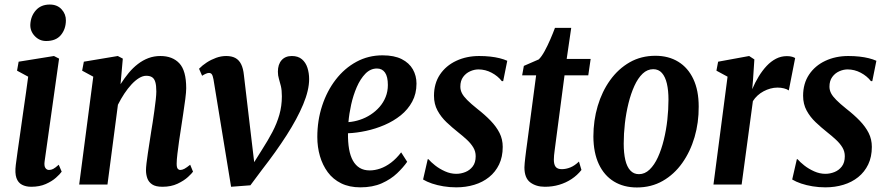

<svg xmlns="http://www.w3.org/2000/svg" viewBox="-20 -812 3901 845"><path d="M117.5 10Q94 10 76.8 1Q59.5 -8 52.2 -29Q45 -50 49.5 -86.5Q52 -108.5 57.5 -145.8Q63 -183 69.2 -227.5Q75.5 -272 82 -318Q88.5 -364 94.5 -404.8Q100.5 -445.5 104 -474.5L55 -501L62 -540.5L217.5 -565.5L240 -554L176.5 -103Q173.5 -82.5 179.5 -73.2Q185.5 -64 195.5 -64Q205 -64 214 -68.5Q223 -73 238.5 -87L251.5 -56.5Q244 -45.5 226.2 -29.8Q208.5 -14 181.2 -2Q154 10 117.5 10ZM183 -631.5Q153.5 -631.5 132.8 -653.5Q112 -675.5 113.5 -705Q115.5 -741.5 138 -766.8Q160.5 -792 199 -792Q232 -792 251.2 -770.8Q270.5 -749.5 270 -721.5Q269.5 -683.5 247.8 -657.5Q226 -631.5 183 -631.5Z M510.5 -441.5Q527.5 -468 546.2 -490.8Q565 -513.5 586.8 -530.2Q608.5 -547 633 -556.2Q657.5 -565.5 686 -565.5Q739 -565.5 769.2 -533.5Q799.5 -501.5 799.5 -423.5Q799.5 -407.5 795.5 -376Q791.5 -344.5 786 -309.2Q780.5 -274 776.5 -246.5Q772.5 -221.5 768.2 -191.8Q764 -162 760.8 -135.2Q757.5 -108.5 757.5 -91.5Q757.5 -75 762.2 -69.5Q767 -64 773.5 -64Q782 -64 791.8 -69.2Q801.5 -74.5 817 -87L829.5 -56.5Q825 -49.5 807.5 -33.2Q790 -17 761.5 -3.5Q733 10 695 10Q665 10 649.5 -0.5Q634 -11 628.2 -27.8Q622.5 -44.5 622.5 -63Q622.5 -74 624.8 -93.8Q627 -113.5 630.8 -138Q634.5 -162.5 638.5 -188.2Q642.5 -214 646 -237Q648.5 -250.5 652 -273.8Q655.5 -297 659.2 -323.5Q663 -350 665.5 -373.2Q668 -396.5 668 -409Q668 -436 663.5 -451Q659 -466 649.2 -472.2Q639.5 -478.5 623.5 -478.5Q608.5 -478.5 592 -468.5Q575.5 -458.5 559 -440.8Q542.5 -423 527.2 -400Q512 -377 499 -351L453 0H328.5L390.5 -474.5L341.5 -501L349 -540.5L498.5 -565.5L520.5 -554Z M919.5 -463Q916.5 -479 912.2 -485Q908 -491 899.5 -491Q893.5 -491 885.2 -487.2Q877 -483.5 869.5 -478.5L856 -509.5Q870.5 -524.5 889.8 -537Q909 -549.5 931 -557.5Q953 -565.5 975.5 -565.5Q999.5 -565.5 1015.8 -556.8Q1032 -548 1041.2 -529.5Q1050.5 -511 1053.5 -481L1080 -256L1103.5 -58L1064 -43L1133 -153Q1159 -193.5 1178.8 -231Q1198.5 -268.5 1209.5 -307Q1220.5 -345.5 1220.5 -388Q1220.5 -415 1216.2 -433Q1212 -451 1207.5 -465.2Q1203 -479.5 1203 -496.5Q1203 -528.5 1219.2 -547Q1235.5 -565.5 1264.5 -565.5Q1292 -565.5 1308.8 -551.2Q1325.5 -537 1333 -513.8Q1340.5 -490.5 1340.5 -464Q1340.5 -415 1314.2 -352.2Q1288 -289.5 1241.5 -217Q1195 -144.5 1133.5 -65.5L1082 3.5L997 10L958.5 -225Z M1772 -100Q1755.5 -76 1727.8 -49.5Q1700 -23 1660 -5.2Q1620 12.5 1566 12.5Q1517.5 12.5 1481.5 -5.2Q1445.5 -23 1422.5 -54.2Q1399.5 -85.5 1388 -125.2Q1376.5 -165 1376.5 -209Q1376.5 -282 1397.8 -346.8Q1419 -411.5 1457.5 -461.5Q1496 -511.5 1548.5 -540Q1601 -568.5 1663.5 -568.5Q1715 -568.5 1748 -551.8Q1781 -535 1797 -506.8Q1813 -478.5 1813 -444Q1813 -399.5 1794.2 -364.8Q1775.5 -330 1743.8 -304.5Q1712 -279 1672.5 -262Q1633 -245 1591.2 -236Q1549.5 -227 1511.5 -225.5Q1511 -187 1516.2 -156.5Q1521.5 -126 1533.2 -105Q1545 -84 1563.2 -73Q1581.5 -62 1607 -62Q1629.5 -62 1653.5 -70.2Q1677.5 -78.5 1701 -96.2Q1724.5 -114 1745.5 -141.5ZM1639 -510.5Q1610.5 -510.5 1588.2 -487.8Q1566 -465 1550.2 -428.8Q1534.5 -392.5 1525.5 -351.8Q1516.5 -311 1513.5 -274.5Q1539 -276.5 1564 -284.8Q1589 -293 1611.2 -307.5Q1633.5 -322 1650.5 -341.5Q1667.5 -361 1677.2 -385.2Q1687 -409.5 1687 -438Q1687 -474.5 1674.5 -492.5Q1662 -510.5 1639 -510.5Z M2194.5 -455H2188.5Q2171 -477.5 2143.5 -492Q2116 -506.5 2085.5 -506.5Q2067.5 -506.5 2049 -498.2Q2030.5 -490 2018.2 -473.2Q2006 -456.5 2006 -430.5Q2006 -415.5 2013 -401.8Q2020 -388 2036.2 -371.8Q2052.5 -355.5 2080.5 -333Q2114.5 -306.5 2139.5 -280.5Q2164.5 -254.5 2178.5 -226.8Q2192.5 -199 2192.5 -165.5Q2192.5 -121.5 2176.5 -88.2Q2160.5 -55 2132.5 -32.5Q2104.5 -10 2067.5 1.2Q2030.5 12.5 1988 12.5Q1959 12.5 1931.8 8Q1904.5 3.5 1881.5 -4.2Q1858.5 -12 1842 -22L1862.5 -111.5H1865.5Q1876 -99 1895 -84Q1914 -69 1938.5 -58Q1963 -47 1988 -47Q2008.5 -47 2028 -54.8Q2047.5 -62.5 2060.5 -79.5Q2073.5 -96.5 2073.5 -124.5Q2073.5 -145.5 2063 -163Q2052.5 -180.5 2034.8 -197Q2017 -213.5 1996 -230Q1969.5 -251 1945.2 -274Q1921 -297 1905.5 -325.5Q1890 -354 1890 -390.5Q1890 -444.5 1916.2 -483.8Q1942.5 -523 1987.8 -544.2Q2033 -565.5 2089 -565.5Q2115 -565.5 2137.5 -563Q2160 -560.5 2179 -555.8Q2198 -551 2212.5 -544.5Z M2426 -188Q2423.5 -168 2421.5 -153.5Q2419.5 -139 2418.5 -128.8Q2417.5 -118.5 2417.5 -109.5Q2417.5 -88 2425.5 -77.8Q2433.5 -67.5 2452.5 -67.5Q2471 -67.5 2490.2 -75.2Q2509.5 -83 2528 -101L2539 -64Q2520.5 -40.5 2495.5 -24Q2470.5 -7.5 2441 1.2Q2411.5 10 2378 10Q2339.5 10 2313.8 -9.2Q2288 -28.5 2288 -75.5Q2288.5 -84 2289.2 -94.8Q2290 -105.5 2291.8 -119Q2293.5 -132.5 2295.5 -149Q2297.5 -165.5 2300.5 -186L2339.5 -480.5H2278L2285.5 -522L2351 -550.5Q2363.5 -562.5 2376.8 -586.8Q2390 -611 2402 -638.8Q2414 -666.5 2422.5 -689.5H2494L2474 -552.5H2579.5L2569 -480.5H2464.5Z M2864.5 -566.5Q2922.5 -566.5 2965.2 -540.2Q3008 -514 3031.5 -464Q3055 -414 3055 -343Q3055.5 -272.5 3036.8 -208.5Q3018 -144.5 2982.5 -94.5Q2947 -44.5 2896.8 -15.8Q2846.5 13 2783 13Q2725 13 2682 -13.2Q2639 -39.5 2615.5 -89.5Q2592 -139.5 2591.5 -211Q2591.5 -281.5 2610.5 -345.5Q2629.5 -409.5 2665.2 -459.2Q2701 -509 2751.2 -537.8Q2801.5 -566.5 2864.5 -566.5ZM2855 -507.5Q2829 -507.5 2808.2 -487.8Q2787.5 -468 2772 -434Q2756.5 -400 2746 -357.5Q2735.5 -315 2730.2 -269.2Q2725 -223.5 2725 -180Q2725 -138.5 2732 -108.2Q2739 -78 2754 -61.8Q2769 -45.5 2792 -45.5Q2818 -45.5 2839 -65.8Q2860 -86 2875.5 -120Q2891 -154 2901.5 -196.8Q2912 -239.5 2917 -285Q2922 -330.5 2922 -373.5Q2922 -414 2915 -444Q2908 -474 2893.2 -490.8Q2878.5 -507.5 2855 -507.5Z M3120 0 3182 -474.5 3133 -501 3140.5 -540.5 3277 -565.5 3300 -550.5 3294 -459.5 3290.5 -419.5Q3303 -449 3319 -475.2Q3335 -501.5 3354 -521.8Q3373 -542 3395.2 -553.5Q3417.5 -565 3443 -565Q3457 -565 3466 -562.2Q3475 -559.5 3479.5 -556.5L3451.5 -414Q3443 -420 3430 -423.2Q3417 -426.5 3402 -426.5Q3386 -426.5 3370.5 -422.2Q3355 -418 3340.5 -410.2Q3326 -402.5 3314 -391.5Q3302 -380.5 3293.5 -367L3244 0Z M3819 -455H3813Q3795.5 -477.5 3768 -492Q3740.5 -506.5 3710 -506.5Q3692 -506.5 3673.5 -498.2Q3655 -490 3642.8 -473.2Q3630.5 -456.5 3630.5 -430.5Q3630.5 -415.5 3637.5 -401.8Q3644.5 -388 3660.8 -371.8Q3677 -355.5 3705 -333Q3739 -306.5 3764 -280.5Q3789 -254.5 3803 -226.8Q3817 -199 3817 -165.5Q3817 -121.5 3801 -88.2Q3785 -55 3757 -32.5Q3729 -10 3692 1.2Q3655 12.5 3612.5 12.5Q3583.5 12.5 3556.2 8Q3529 3.5 3506 -4.2Q3483 -12 3466.5 -22L3487 -111.5H3490Q3500.5 -99 3519.5 -84Q3538.5 -69 3563 -58Q3587.5 -47 3612.5 -47Q3633 -47 3652.5 -54.8Q3672 -62.5 3685 -79.5Q3698 -96.5 3698 -124.5Q3698 -145.5 3687.5 -163Q3677 -180.5 3659.2 -197Q3641.5 -213.5 3620.5 -230Q3594 -251 3569.8 -274Q3545.5 -297 3530 -325.5Q3514.5 -354 3514.5 -390.5Q3514.5 -444.5 3540.8 -483.8Q3567 -523 3612.2 -544.2Q3657.5 -565.5 3713.5 -565.5Q3739.5 -565.5 3762 -563Q3784.5 -560.5 3803.5 -555.8Q3822.5 -551 3837 -544.5Z"/></svg>

Font: Merriweather 24pt SemiCondensed
Style: Bold Italic
Weight: 700
Width: 4
Italic angle: -7.8°
Designer: Eben Sorkin
Foundry: Eben Sorkin
Version: Version 2.101